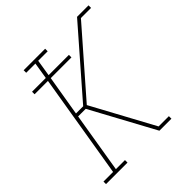

<svg xmlns="http://www.w3.org/2000/svg" viewBox="-197 -876 1017 1017"><g transform="rotate(-45 311.5 -367.5)"><path d="M19 0V-19H91L188 -604H88V-623H191L206 -716H137V-735H298V-716H227L212 -623H364V-604H209L171 -377H225L251 -407L292 -454L537 -735H623V-716H547L243 -368L432 -19H509V0H419L225 -358H168L112 -19H180V0Z"/></g></svg>

Font: Iosevka Curly Slab ThEx
Style: Italic
Weight: 100
Width: 7
Italic angle: -9°
Monospace: yes
Designer: Belleve Invis
Foundry: Belleve Invis
Version: Version 11.1.0; ttfautohint (v1.8.3)